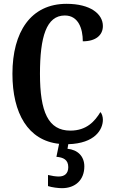

<svg xmlns="http://www.w3.org/2000/svg" viewBox="-20 -744 592 1004"><path d="M304 240C374 240 421 197 421 126C421 73 386 39 333 34L337 10C477 6 518 -67 518 -118C518 -133 513 -150 505 -158C476 -110 433 -61 348 -61C232 -61 189 -159 189 -358C189 -550 222 -663 319 -663C390 -663 413 -594 413 -528C482 -528 518 -561 518 -608C518 -671 453 -724 328 -724C141 -724 45 -577 45 -358C45 -151 127 -9 289 8L275 76C311 79 337 91 337 130C337 164 317 179 287 179C272 179 251 176 231 171V229C251 236 286 240 304 240Z"/></svg>

Font: Noto Serif Khmer ExtraCondensed
Style: Bold
Weight: 700
Width: 2
Designer: Danh Hong and the Monotype Design Team
Foundry: Monotype Imaging Inc.
Version: Version 2.004